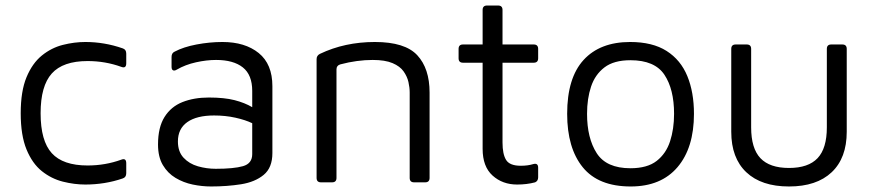

<svg xmlns="http://www.w3.org/2000/svg" viewBox="-20 -660 3165 695"><path d="M289 8Q249 8 207.5 -2.5Q166 -13 131.5 -40.5Q97 -68 76 -119Q55 -170 55 -250Q55 -330 76 -380.5Q97 -431 131.5 -459Q166 -487 207.5 -497.5Q249 -508 289 -508Q358 -508 424 -485Q437 -481 437 -466V-431Q437 -411 419 -418Q361 -439 297 -439Q208 -439 167.5 -394Q127 -349 127 -250Q127 -150 167.5 -105.5Q208 -61 297 -61Q361 -61 419 -82Q437 -89 437 -69V-33Q437 -18 424 -14Q392 -3 358 2.5Q324 8 289 8Z M744 15Q711 15 677.5 8Q644 1 615.5 -16Q587 -33 569.5 -62.5Q552 -92 552 -137Q552 -199 575.5 -236.5Q599 -274 640.5 -290.5Q682 -307 736 -307Q792 -307 829 -297.5Q866 -288 893 -272V-331Q893 -389 859 -416Q825 -443 762 -443Q728 -443 689.5 -434.5Q651 -426 620 -408Q612 -403 606.5 -405.5Q601 -408 601 -418V-454Q601 -468 612 -473Q644 -490 691.5 -499Q739 -508 785 -508Q867 -508 916.5 -468Q966 -428 966 -348V-106Q966 -53 934.5 -27Q903 -1 852.5 7Q802 15 744 15ZM624 -148Q624 -111 644.5 -89Q665 -67 696.5 -58Q728 -49 761 -49Q826 -49 859.5 -58.5Q893 -68 893 -102V-214Q868 -226 832 -234Q796 -242 755 -242Q692 -242 658 -218Q624 -194 624 -148Z M1126 -446Q1126 -459 1138 -465Q1228 -508 1337 -508Q1446 -508 1490.5 -460Q1535 -412 1535 -325V-16Q1535 0 1519 0H1479Q1463 0 1463 -16V-325Q1463 -343 1458.5 -363Q1454 -383 1441 -401.5Q1428 -420 1401 -431.5Q1374 -443 1329 -443Q1301 -443 1271.5 -439Q1242 -435 1212 -427Q1198 -423 1198 -409V-16Q1198 0 1182 0H1142Q1126 0 1126 -16Z M1852 8Q1799 8 1763 -24.5Q1727 -57 1727 -121V-433H1656Q1640 -433 1640 -449V-483Q1640 -499 1656 -499H1727V-624Q1727 -640 1743 -640H1783Q1799 -640 1799 -624V-499H1912Q1928 -499 1928 -483V-449Q1928 -433 1912 -433H1799V-144Q1799 -102 1812 -81Q1825 -60 1865 -60Q1891 -60 1910 -66Q1928 -71 1928 -53V-18Q1928 -5 1917 0Q1887 8 1852 8Z M2263 15Q2146 15 2089.5 -54.5Q2033 -124 2033 -248Q2033 -378 2092.5 -443Q2152 -508 2261 -508Q2342 -508 2393 -475.5Q2444 -443 2468 -384.5Q2492 -326 2492 -248Q2492 -125 2432.5 -55Q2373 15 2263 15ZM2262 -51Q2323 -51 2357 -77.5Q2391 -104 2405.5 -148.5Q2420 -193 2420 -248Q2420 -337 2385 -389.5Q2350 -442 2262 -442Q2202 -442 2168 -416Q2134 -390 2119.5 -346.5Q2105 -303 2105 -248Q2105 -160 2140 -105.5Q2175 -51 2262 -51Z M2836 15Q2736 15 2681.5 -36.5Q2627 -88 2627 -183V-483Q2627 -499 2643 -499H2683Q2699 -499 2699 -483V-199Q2699 -123 2732.5 -87.5Q2766 -52 2836 -52Q2906 -52 2939.5 -87.5Q2973 -123 2973 -199V-483Q2973 -499 2989 -499H3029Q3045 -499 3045 -483V-183Q3045 -88 2990.5 -36.5Q2936 15 2836 15Z"/></svg>

Font: Pitagon Sans
Style: Regular
Weight: 400
Designer: Travis Tran
Foundry: Pitagon
Version: Version 1.001; ttfautohint (v1.8.4.7-5d5b);gftools[0.9.26]